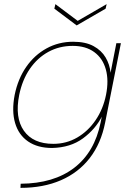

<svg xmlns="http://www.w3.org/2000/svg" viewBox="-20 -709 641 929"><path d="M543 -500H565L489 -117Q469 -15 414.5 55.5Q360 126 275 163Q190 200 79 200L80 180Q240 179 339 103Q438 27 467 -117L473 -147H474Q442 -84 381.5 -39.5Q321 5 232 7Q162 7 116 -24.5Q70 -56 53 -114Q36 -172 51 -250Q67 -328 107 -385.5Q147 -443 205.5 -475Q264 -507 334 -507Q394 -507 432.5 -486Q471 -465 491 -431Q511 -397 515 -357ZM73 -250Q51 -140 95.5 -76.5Q140 -13 238 -13Q301 -13 353.5 -43.5Q406 -74 442.5 -127.5Q479 -181 493 -250Q507 -320 492 -373.5Q477 -427 436 -457Q395 -487 332 -487Q267 -487 214 -458Q161 -429 124.5 -376Q88 -323 73 -250ZM496 -689 491 -667 351 -586 243 -667 248 -689 356 -608Z"/></svg>

Font: Albert Sans Thin
Style: Italic
Weight: 250
Italic angle: -11.25°
Designer: Andreas Rasmussen
Foundry: a.Foundry
Version: Version 1.025